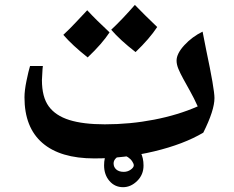

<svg xmlns="http://www.w3.org/2000/svg" viewBox="-20 -631 961 789"><path d="M367.7 20Q227.5 20 154.1 -43.7Q80.6 -107.4 80.6 -231Q80.6 -258.8 88.9 -299.1Q97.2 -339.4 103.5 -359.9H156.2L154.8 -347.2L152.3 -301.8Q152.3 -232.4 180.2 -194.1Q208 -155.8 264.9 -137.9Q321.8 -120.1 410.6 -120.1Q514.6 -120.1 613 -139.2Q711.4 -158.2 792.5 -193.8Q776.9 -228.5 761.2 -256.3Q745.6 -284.2 733.2 -306.9Q720.7 -329.6 713.1 -347.9Q705.6 -366.2 705.6 -381.8Q705.6 -410.6 737.5 -445.3Q769.5 -480 812.5 -501L827.6 -424.3Q861.3 -265.1 861.3 -228Q861.3 -177.7 815.4 -85.9Q734.9 -38.1 613.5 -9Q492.2 20 367.7 20ZM430.2 -498Q400.4 -452.1 340.3 -395Q277.3 -444.8 240.2 -487.8Q266.6 -512.2 292.5 -540Q318.4 -567.9 338.4 -588.9Q373 -551.3 430.2 -498ZM626 -520Q594.2 -471.7 537.1 -417Q473.6 -466.3 437 -508.8Q481.9 -550.8 534.2 -610.8Q571.8 -571.8 626 -520ZM485.8 138.2Q451.7 138.2 429.7 112.5Q407.7 86.9 407.7 48.3Q407.7 18.1 419.4 -4.9Q431.2 -27.8 450 -40.8Q468.8 -53.7 487.8 -53.7Q507.3 -53.7 526.6 -40.8Q545.9 -27.8 557.9 -4.9Q569.8 18.1 569.8 49.3Q569.8 86.9 543.7 112.5Q517.6 138.2 485.8 138.2ZM529.8 48.3Q529.8 42 523.2 32Q516.6 22 506.1 15.1Q495.6 8.3 481 8.3Q468.3 8.3 457.5 18.1Q446.8 27.8 446.8 40.5Q446.8 55.7 457.8 65.4Q468.8 75.2 488.8 75.2Q504.4 75.2 517.1 66.2Q529.8 57.1 529.8 48.3Z"/></svg>

Font: Droid Arabic Naskh
Style: Bold
Weight: 700
Designer: Pascal Zoghbi
Foundry: Ascender Corporation
Version: Version 1.00